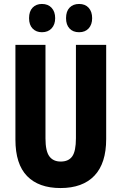

<svg xmlns="http://www.w3.org/2000/svg" viewBox="-20 -941 614 971"><path d="M517 -238Q517 -115 457.5 -52.5Q398 10 286 10Q176 10 117 -50.5Q58 -111 58 -235V-714H210V-241Q210 -177 229.5 -150.5Q249 -124 287 -124Q327 -124 345.5 -150.5Q364 -177 364 -242V-714H517ZM127 -849Q127 -884 145 -902.5Q163 -921 192 -921Q223 -921 241 -901.5Q259 -882 259 -849Q259 -817 241 -797.5Q223 -778 192 -778Q163 -778 145 -796.5Q127 -815 127 -849ZM314 -849Q314 -884 332 -902.5Q350 -921 380 -921Q411 -921 428.5 -901.5Q446 -882 446 -849Q446 -817 428.5 -797.5Q411 -778 380 -778Q349 -778 331.5 -797Q314 -816 314 -849Z"/></svg>

Font: Noto Sans Myanmar UI ExtraCondensed ExtraBold
Style: Regular
Weight: 800
Width: 2
Designer: Monotype Design Team
Foundry: Monotype Imaging Inc.
Version: Version 2.103; ttfautohint (v1.8.4.7-5d5b)